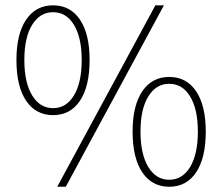

<svg xmlns="http://www.w3.org/2000/svg" viewBox="-20 -692 838 724"><path d="M42 -465.8Q42 -564 78.6 -617.9Q115.2 -671.9 180.2 -671.9Q245.1 -671.9 281.5 -617.9Q317.9 -564 317.9 -465.8Q317.9 -366.2 281.5 -312Q245.1 -257.8 180.2 -257.8Q115.2 -257.8 78.6 -312Q42 -366.2 42 -465.8ZM288.1 -465.8Q288.1 -550.3 259 -598.1Q230 -646 180.2 -646Q130.4 -646 101.1 -598.1Q71.8 -550.3 71.8 -465.8Q71.8 -380.9 101.1 -332.5Q130.4 -284.2 180.2 -284.2Q230 -284.2 259 -332.5Q288.1 -380.9 288.1 -465.8ZM195.8 12.2 565.9 -671.9H598.1L228 12.2ZM480 -195.8Q480 -293.9 516.6 -347.9Q553.2 -401.9 618.2 -401.9Q683.1 -401.9 719.5 -347.9Q755.9 -293.9 755.9 -195.8Q755.9 -96.2 719.5 -42Q683.1 12.2 618.2 12.2Q553.2 12.2 516.6 -42Q480 -96.2 480 -195.8ZM726.1 -195.8Q726.1 -280.3 697 -328.1Q668 -376 618.2 -376Q568.4 -376 539.1 -328.1Q509.8 -280.3 509.8 -195.8Q509.8 -110.8 539.1 -62.5Q568.4 -14.2 618.2 -14.2Q668 -14.2 697 -62.5Q726.1 -110.8 726.1 -195.8Z"/></svg>

Font: Source Sans 3 ExtraLight
Style: Regular
Weight: 200
Designer: Paul D. Hunt
Foundry: Adobe
Version: Version 3.052;hotconv 1.1.0;makeotfexe 2.6.0